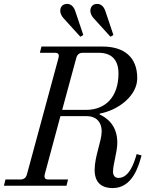

<svg xmlns="http://www.w3.org/2000/svg" viewBox="-30 -950 770 982"><path d="M432 -895C432 -884 438 -869 447 -859L535 -762L550 -771L509 -893C500 -920 484 -930 467 -930C437 -930 432 -905 432 -895ZM278 -895C278 -884 284 -869 293 -859L381 -762L396 -771L355 -893C346 -920 330 -930 313 -930C283 -930 278 -905 278 -895ZM-10 0H310L318 -32H218C200 -32 195 -40 199 -59L279 -356H414C456 -356 490 -332 490 -277C490 -229 454 -150 454 -81C454 -8 499 12 546 12C651 12 680 -107 694 -155L669 -162C657 -120 632 -40 576 -40C555 -40 548 -56 548 -72C548 -110 570 -173 570 -220C570 -315 510 -350 479 -365L480 -369C578 -387 672 -462 672 -550C672 -658 605 -712 493 -712H182L174 -680H250C268 -680 274 -673 269 -653L108 -59C103 -41 93 -32 74 -32H-2ZM288 -388 360 -653C365 -672 376 -680 394 -680H474C539 -680 576 -646 576 -574C576 -455 510 -388 410 -388Z"/></svg>

Font: Old Standard
Style: Italic
Weight: 400
Italic angle: -15.2°
Designer: Alexey Kryukov <alexios@thessalonica.org.ru>
Version: Version 2.0